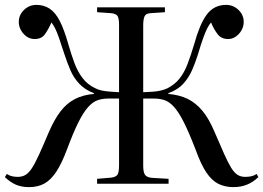

<svg xmlns="http://www.w3.org/2000/svg" viewBox="-26 -753 1079 787"><path d="M93 14Q62 14 39 4Q16 -6 -6 -27L2 -40Q12 -33 23.5 -30.5Q35 -28 47 -28Q64 -28 77.5 -35.5Q91 -43 104 -62.5Q117 -82 133.5 -118Q150 -154 174 -211Q197 -264 222 -296.5Q247 -329 280 -346.5Q313 -364 359 -368V-371Q322 -385 299 -409.5Q276 -434 262.5 -465.5Q249 -497 238 -531Q224 -574 215.5 -598.5Q207 -623 200 -636.5Q193 -650 185 -661Q172 -632 158 -612.5Q144 -593 116 -593Q98 -593 83.5 -603Q69 -613 60 -629Q51 -645 51 -663Q51 -683 61 -698.5Q71 -714 87 -723.5Q103 -733 123 -733Q154 -733 177.5 -717.5Q201 -702 219 -667Q237 -632 254 -572Q266 -530 279 -495Q292 -460 312 -433.5Q332 -407 363 -392Q376 -385 391 -382Q406 -379 424 -377.5Q442 -376 462 -375V-652Q462 -677 456 -687Q450 -697 429 -699L372 -703V-723H650V-703L591 -699Q572 -698 566.5 -686Q561 -674 561 -648V-375Q581 -376 598.5 -377Q616 -378 631.5 -381.5Q647 -385 660 -391Q691 -407 710 -431Q729 -455 742.5 -490Q756 -525 770 -572Q781 -612 793.5 -642Q806 -672 821 -692.5Q836 -713 856 -723Q876 -733 901 -733Q921 -733 937 -723.5Q953 -714 963 -698.5Q973 -683 973 -663Q973 -645 964 -629Q955 -613 940.5 -603Q926 -593 909 -593Q881 -593 865.5 -613.5Q850 -634 839 -661Q830 -650 823 -636Q816 -622 807 -597.5Q798 -573 785 -529Q775 -497 761.5 -466Q748 -435 725.5 -410Q703 -385 664 -371V-368Q710 -364 743.5 -347.5Q777 -331 804 -298.5Q831 -266 854 -211Q877 -157 893 -121.5Q909 -86 921.5 -65.5Q934 -45 947.5 -36.5Q961 -28 979 -28Q992 -28 1004 -30.5Q1016 -33 1026 -40L1033 -27Q1011 -6 986 4Q961 14 931 14Q897 14 870 1Q843 -12 820.5 -45Q798 -78 776 -139Q749 -209 728 -251Q707 -293 687.5 -314.5Q668 -336 648.5 -342.5Q629 -349 606 -349H561V-74Q561 -48 568 -37Q575 -26 597 -24L665 -20V0H372V-20L431 -25Q451 -28 456.5 -38.5Q462 -49 462 -76V-349H417Q395 -349 375 -342.5Q355 -336 335.5 -314.5Q316 -293 295 -251Q274 -209 248 -139Q227 -83 205 -49.5Q183 -16 156.5 -1Q130 14 93 14Z"/></svg>

Font: Literata 60pt
Style: Regular
Weight: 400
Designer: Latin by Veronika Burian and Jose Scaglione. Greek by Irene Vlachou. Cyrillic by Vera Evstafieva.
Foundry: TypeTogether
Version: Version 3.002